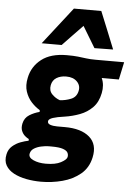

<svg xmlns="http://www.w3.org/2000/svg" viewBox="-90 -821 738 1072"><g transform="rotate(5 279.0 -285.5)"><path d="M180.5 204Q139 204 99 196.5Q59 189 28.2 172.8Q-2.5 156.5 -17.2 130.8Q-32 105 -24 68Q-18 39.5 2.5 21.8Q23 4 48 -5.2Q73 -14.5 92.5 -18V-27.5Q82.5 -32 70.5 -42.2Q58.5 -52.5 51.5 -69.5Q44.5 -86.5 49.5 -110.5Q56.5 -143 83 -159.5Q109.5 -176 139.5 -183.5V-193.5Q114.5 -208 92.2 -232.2Q70 -256.5 58.8 -290.2Q47.5 -324 57 -368Q70 -432 121.8 -472.2Q173.5 -512.5 263.5 -512.5Q301.5 -512.5 326.2 -509.8Q351 -507 373.2 -504Q395.5 -501 426.5 -501H585.5L564.5 -402.5H468.5Q485.5 -365 476 -318.5Q466 -267.5 436.2 -237.2Q406.5 -207 365.5 -191.5Q324.5 -176 280.5 -169.5Q239.5 -164 216.5 -156.5Q193.5 -149 191 -137.5Q188.5 -123 204.8 -117.2Q221 -111.5 244 -111.5H287.5Q379 -111.5 425.8 -71Q472.5 -30.5 456.5 43.5Q444 102.5 401.5 137.8Q359 173 300.5 188.5Q242 204 180.5 204ZM246.5 -258.5Q279 -260.5 308.8 -272.5Q338.5 -284.5 346 -317.5Q353.5 -348.5 332 -371Q310.5 -393.5 271 -393.5Q239 -393.5 216.5 -379.8Q194 -366 188.5 -338Q182.5 -307 202 -287Q221.5 -267 246.5 -258.5ZM198.5 101.5Q253 101.5 283.2 85.2Q313.5 69 317 54.5Q320 41.5 314.2 29.8Q308.5 18 287.2 10.5Q266 3 223 3H205.5Q187 3.5 164.8 8.2Q142.5 13 125.5 23.5Q108.5 34 104.5 52.5Q99.5 75 128.8 88.2Q158 101.5 198.5 101.5ZM413.5 -565Q396 -594 378 -623.8Q360 -653.5 342 -683.5Q313 -653.5 285 -624.5Q257 -595.5 229.5 -566.5H117.5Q199 -671 280 -775H433.5Q455 -723 476 -670.8Q497 -618.5 518 -566.5Z"/></g></svg>

Font: Commissioner
Style: Bold Italic
Weight: 700
Italic angle: -12°
Designer: Kostas Bartsokas
Foundry: Kostas Bartsokas
Version: Version 1.000; ttfautohint (v1.8.3)